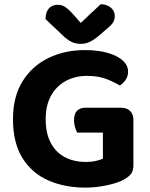

<svg xmlns="http://www.w3.org/2000/svg" viewBox="-20 -857 697 894"><path d="M601.2 -298.4V-89.2Q601.2 -61.9 590.4 -47.7Q579.5 -33.4 556.4 -20.6Q529.3 -5.4 478.5 5.6Q427.8 16.6 377.1 16.6Q282 16.6 205.5 -16.7Q129 -50 84.8 -120.7Q40.5 -191.4 40.5 -302.3Q40.5 -407.9 85.6 -479.4Q130.6 -551 206.4 -587.4Q282.1 -623.8 374.8 -623.8Q436 -623.8 481.5 -610.8Q527 -597.7 551.7 -575.1Q576.4 -552.5 576.4 -523.5Q576.4 -502 564.9 -485.1Q553.3 -468.2 538 -459Q512.5 -474.8 474.8 -489.3Q437 -503.7 385.4 -503.7Q329.5 -503.7 285.6 -479.6Q241.7 -455.5 217.2 -410.7Q192.7 -365.8 192.7 -303Q192.7 -235.5 216.8 -190.9Q240.9 -146.3 283.2 -124.6Q325.6 -102.9 379.5 -102.9Q405.6 -102.9 426.6 -107.8Q447.6 -112.7 459.2 -118.2V-239.7H339.4Q334.3 -249 329.5 -264.2Q324.7 -279.4 324.7 -296.6Q324.7 -327 338.8 -341.2Q352.8 -355.3 375.6 -355.3H544Q570.6 -355.3 585.9 -340.2Q601.2 -325.2 601.2 -298.4ZM356.1 -750.1Q378.8 -771.7 402.5 -794.2Q426.2 -816.8 449.1 -837.4Q477 -837.1 495.7 -821.8Q514.4 -806.4 514.4 -782.4Q514.4 -764 505.1 -750.4Q495.8 -736.8 472.8 -718.7L435.5 -686.4Q411.7 -667.9 394.4 -660.4Q377.2 -652.9 356.1 -652.9Q330.4 -652.9 311.5 -662.8Q292.5 -672.7 275.1 -689.3L192.1 -768Q192.1 -799.8 207.2 -817.3Q222.2 -834.7 249.3 -834.7Q266.7 -834.7 282.2 -825.5Q297.6 -816.3 321.3 -789.7Z"/></svg>

Font: Baloo Bhaina 2
Style: Regular
Weight: 400
Designer: Yesha Goshar, Manish Minz, Shuchita Grover and Ek Type
Foundry: Ek Type
Version: Version 1.700